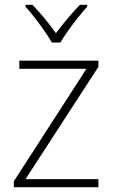

<svg xmlns="http://www.w3.org/2000/svg" viewBox="-20 -784 472 804"><path d="M392 0H38V-25L342 -496H61V-530H392V-504L87 -34H392ZM345 -764V-756Q327 -736 305.5 -709Q284 -682 264.5 -654.5Q245 -627 233 -606H197Q185 -627 166 -654.5Q147 -682 126 -709Q105 -736 87 -756V-764H116Q141 -738 167.5 -706Q194 -674 214 -645Q236 -674 262.5 -706Q289 -738 315 -764Z"/></svg>

Font: Noto Sans Disp ExtLt
Style: Regular
Weight: 200
Designer: Monotype Design Team
Foundry: Monotype Imaging Inc.
Version: Version 2.000;GOOG;noto-source:20170915:90ef993387c0